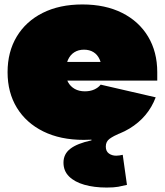

<svg xmlns="http://www.w3.org/2000/svg" viewBox="-20 -614 740 862"><path d="M356 14Q251 14 174.2 -24Q97.5 -62 55.8 -130.2Q14 -198.5 14 -290Q14 -381 55 -449.5Q96 -518 171.5 -556Q247 -594 350 -594Q453 -594 528.5 -556Q604 -518 645 -449.5Q686 -381 686 -290Q686 -280.5 686 -271.2Q686 -262 686 -252H436Q437 -262.5 437 -273.5Q437 -284.5 437 -295Q437 -326 427.2 -347.5Q417.5 -369 399.5 -380Q381.5 -391 357 -391Q332 -391 313.5 -379.2Q295 -367.5 285 -345Q275 -322.5 275 -290Q275 -264.5 285.5 -245.2Q296 -226 315.2 -215Q334.5 -204 361 -204Q385 -204 403.2 -212.2Q421.5 -220.5 432 -234L679 -177Q645.5 -88 561.5 -37Q477.5 14 356 14ZM176 -252V-336H482L476 -252ZM531 81 550 216Q530 221 510.8 224.5Q491.5 228 459 228Q402.5 228 358.8 215.5Q315 203 290 178.2Q265 153.5 265 116Q265 77.5 295.8 53.8Q326.5 30 391 16L381 -22L521 -17Q489.5 -3.5 472.2 9Q455 21.5 455 44Q455 65 468.8 75Q482.5 85 502 85Q509.5 85 516.5 83.8Q523.5 82.5 531 81Z"/></svg>

Font: Hepta Slab Black
Style: Regular
Weight: 900
Designer: Michael LaGattuta
Foundry: Michael LaGattuta
Version: Version 1.102